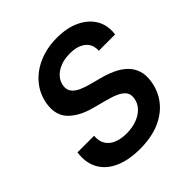

<svg xmlns="http://www.w3.org/2000/svg" viewBox="-198 -885 1045 1045"><g transform="rotate(-45 324.5 -362.5)"><path d="M290 11.2Q205.1 11.2 144.5 -15.4Q84 -42 55.2 -93Q26.4 -144 36.1 -216.8H164.1Q160.6 -177.7 176.8 -151.9Q192.9 -126 224.4 -113Q255.9 -100.1 298.3 -100.1Q341.3 -100.1 376.7 -113Q412.1 -126 434.8 -149.9Q457.5 -173.8 462.4 -205.1Q467.3 -233.4 454.6 -251.7Q441.9 -270 414.6 -283Q387.2 -295.9 347.7 -306.2L269 -327.1Q183.1 -349.6 137.9 -396.7Q92.8 -443.8 105.5 -523.4Q116.2 -587.4 156.5 -635.7Q196.8 -684.1 259.3 -710.7Q321.8 -737.3 398.4 -737.3Q476.1 -737.3 532.2 -710.4Q588.4 -683.6 616 -636Q643.6 -588.4 634.8 -525.9H509.3Q512.2 -573.7 479.5 -600.3Q446.8 -627 387.2 -627Q346.2 -627 314.5 -614.5Q282.7 -602.1 262.9 -580.3Q243.2 -558.6 238.3 -530.8Q233.4 -501 248 -481.7Q262.7 -462.4 289.3 -450.4Q315.9 -438.5 346.2 -430.7L412.1 -413.1Q452.1 -402.8 488 -386.5Q523.9 -370.1 550 -345.5Q576.2 -320.8 588.1 -285.9Q600.1 -251 592.3 -204.1Q582 -139.6 543.2 -91.1Q504.4 -42.5 440.7 -15.6Q377 11.2 290 11.2Z"/></g></svg>

Font: Inter 16pt SemiBold
Style: Italic
Weight: 600
Italic angle: -9.3988°
Version: Version 4.001;git-66647c0bb